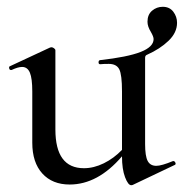

<svg xmlns="http://www.w3.org/2000/svg" viewBox="-20 -534 541 565"><path d="M490 -60Q494 -60 496 -55.5Q498 -51 495 -49L371 10Q369 11 366 11Q357 11 348 -12.5Q339 -36 339 -74Q268 9 185 9Q134 9 104.5 -23.5Q75 -56 75 -114V-265Q75 -303 68 -320Q61 -337 45 -337Q33 -337 14 -328H12Q8 -328 7 -333Q6 -338 9 -339L127 -394L131 -395Q135 -395 139 -392Q143 -389 143 -386V-153Q143 -39 227 -39Q256 -39 285.5 -53.5Q315 -68 339 -93V-265Q339 -314 331 -330Q323 -346 300 -346Q284 -346 275 -345Q270 -345 270 -350.5Q270 -356 274 -357Q355 -366 393.5 -381Q432 -396 432 -419Q432 -426 424 -440Q414 -456 414 -470Q414 -491 427.5 -502.5Q441 -514 459 -514Q479 -514 490 -499.5Q501 -485 501 -467Q501 -438 476 -414Q451 -390 413 -373Q407 -371 407 -364V-110Q407 -75 414.5 -60.5Q422 -46 440 -46Q455 -46 489 -60Z"/></svg>

Font: Cormorant Infant Medium
Style: Regular
Weight: 500
Designer: Christian Thalmann (Catharsis Fonts)
Version: Version 3.000